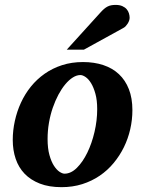

<svg xmlns="http://www.w3.org/2000/svg" viewBox="-20 -754 593 786"><path d="M377.9 -307.1Q377.9 -343.8 370.6 -370.1Q363.3 -396.5 352.8 -413.6Q342.3 -430.7 330.3 -438.7Q318.4 -446.8 309.1 -446.8Q293.9 -446.8 278.1 -436.8Q262.2 -426.8 247.3 -408.9Q232.4 -391.1 219.2 -366.5Q206.1 -341.8 196 -312.7Q186 -283.7 180.4 -251.2Q174.8 -218.8 174.8 -185.1Q174.8 -146.5 182.4 -119.4Q189.9 -92.3 200.9 -75.4Q211.9 -58.6 223.6 -50.8Q235.4 -43 244.1 -43Q270.5 -43 294.7 -66.9Q318.8 -90.8 337.4 -128.9Q356 -167 366.9 -213.9Q377.9 -260.7 377.9 -307.1ZM522 -303.2Q522 -263.7 513.2 -225.1Q504.4 -186.5 487.3 -151.6Q470.2 -116.7 445.3 -86.7Q420.4 -56.6 388.2 -34.7Q356 -12.7 316.7 -0.2Q277.3 12.2 231.9 12.2Q180.7 12.2 143.1 -2.4Q105.5 -17.1 80.8 -42.7Q56.2 -68.4 44.2 -103.8Q32.2 -139.2 32.2 -181.2Q32.2 -220.2 40.8 -259Q49.3 -297.9 65.7 -333.5Q82 -369.1 106.4 -399.4Q130.9 -429.7 162.8 -452.1Q194.8 -474.6 234.1 -487.3Q273.4 -500 319.8 -500Q365.7 -500 403.1 -487.5Q440.4 -475.1 466.8 -450.4Q493.2 -425.8 507.6 -388.9Q522 -352.1 522 -303.2ZM510.7 -681.2Q510.7 -676.3 508.8 -670.2Q506.8 -664.1 503.2 -658.2Q499.5 -652.3 494.9 -647.2Q490.2 -642.1 484.4 -639.2L323.7 -550.8H253.4L390.6 -702.1Q398.9 -711.4 406 -717.5Q413.1 -723.6 420.4 -727.3Q427.7 -731 435.5 -732.4Q443.4 -733.9 453.6 -733.9Q469.7 -733.9 480.7 -729Q491.7 -724.1 498.3 -716.6Q504.9 -709 507.8 -699.5Q510.7 -689.9 510.7 -681.2Z"/></svg>

Font: Charis SIL Viet
Style: Bold Italic
Weight: 700
Italic angle: -11°
Foundry: SIL International
Version: Version 5.000